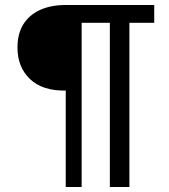

<svg xmlns="http://www.w3.org/2000/svg" viewBox="-20 -749 678 769"><path d="M243.3 0V-386.3Q150.9 -384.4 100.4 -432.1Q50 -479.7 50 -558.7Q50 -613.7 73.3 -651.4Q96.7 -689.1 140.2 -709.1Q183.7 -729 243.3 -729H597.7V-657.6H498.3V0H420V-657.6H307V0Z"/></svg>

Font: Mona Sans ExtraLight
Style: Regular
Weight: 200
Designer: Deni Anggara
Foundry: GitHub
Version: Version 2.000